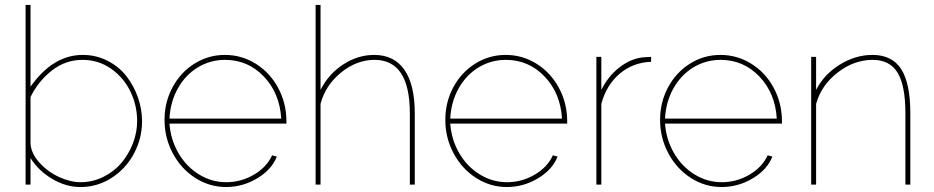

<svg xmlns="http://www.w3.org/2000/svg" viewBox="-20 -750 3796 780"><path d="M104 -107.9V0H84V-730H104V-397.9Q195.3 -526.9 315.9 -526.9Q370.6 -526.9 417.2 -502.9Q463.9 -479 493.9 -440.2Q523.9 -401.4 540.5 -353.8Q557.1 -306.2 557.1 -257.8Q557.1 -188 524.4 -126.5Q491.7 -64.9 433.8 -27.6Q376 9.8 307.1 9.8Q247.1 9.8 191.4 -23.7Q135.7 -57.1 104 -107.9ZM537.1 -257.8Q537.1 -322.3 509.5 -378.9Q481.9 -435.5 430.7 -471.2Q379.4 -506.8 315.9 -506.8Q246.1 -506.8 191.2 -463.9Q136.2 -420.9 104 -356V-167Q106.4 -126.5 140.4 -89.1Q174.3 -51.8 220.2 -30.8Q266.1 -9.8 307.1 -9.8Q356 -9.8 399.4 -31.2Q442.9 -52.7 472.7 -87.6Q502.4 -122.6 519.8 -167.2Q537.1 -211.9 537.1 -257.8Z M648.4 -263.2Q648.4 -335 681.2 -395.8Q713.9 -456.5 770.3 -491.7Q826.7 -526.9 893.6 -526.9Q961.4 -526.9 1018.8 -491.2Q1076.2 -455.6 1109.6 -393.8Q1143.1 -332 1143.6 -258.8V-248H668.5Q673.3 -182.1 705.3 -127.4Q737.3 -72.8 788.6 -41.3Q839.8 -9.8 899.4 -9.8Q959.5 -9.8 1011.7 -40.5Q1064 -71.3 1085.4 -119.1L1104.5 -113.8Q1083.5 -60.5 1024.7 -25.4Q965.8 9.8 898.4 9.8Q831.1 9.8 773.4 -27.1Q715.8 -64 682.1 -127Q648.4 -189.9 648.4 -263.2ZM668.5 -268.1H1122.6Q1116.2 -372.1 1051.5 -439.5Q986.8 -506.8 894.5 -506.8Q834 -506.8 783.4 -476.1Q732.9 -445.3 702.4 -390.6Q671.9 -335.9 668.5 -268.1Z M1665 0H1645V-289.1Q1645 -506.8 1501.5 -506.8Q1428.7 -506.8 1365.5 -455.3Q1302.2 -403.8 1282.2 -328.1V0H1262.2V-730H1282.2V-384.8Q1314.5 -449.2 1374 -488Q1433.6 -526.9 1500 -526.9Q1581.1 -526.9 1623 -466.3Q1665 -405.8 1665 -289.1Z M1789.1 -263.2Q1789.1 -335 1821.8 -395.8Q1854.5 -456.5 1910.9 -491.7Q1967.3 -526.9 2034.2 -526.9Q2102.1 -526.9 2159.4 -491.2Q2216.8 -455.6 2250.2 -393.8Q2283.7 -332 2284.2 -258.8V-248H1809.1Q1814 -182.1 1845.9 -127.4Q1877.9 -72.8 1929.2 -41.3Q1980.5 -9.8 2040 -9.8Q2100.1 -9.8 2152.3 -40.5Q2204.6 -71.3 2226.1 -119.1L2245.1 -113.8Q2224.1 -60.5 2165.3 -25.4Q2106.4 9.8 2039.1 9.8Q1971.7 9.8 1914.1 -27.1Q1856.4 -64 1822.8 -127Q1789.1 -189.9 1789.1 -263.2ZM1809.1 -268.1H2263.2Q2256.8 -372.1 2192.1 -439.5Q2127.4 -506.8 2035.2 -506.8Q1974.6 -506.8 1924.1 -476.1Q1873.5 -445.3 1843 -390.6Q1812.5 -335.9 1809.1 -268.1Z M2625 -499Q2551.3 -496.1 2497.6 -450.7Q2443.8 -405.3 2422.9 -328.1V0H2402.8V-519H2422.9V-384.8Q2450.2 -439.9 2495.6 -475.6Q2541 -511.2 2591.8 -517.1Q2618.2 -519 2625 -519Z M2661.6 -263.2Q2661.6 -335 2694.3 -395.8Q2727.1 -456.5 2783.4 -491.7Q2839.8 -526.9 2906.7 -526.9Q2974.6 -526.9 3032 -491.2Q3089.4 -455.6 3122.8 -393.8Q3156.2 -332 3156.7 -258.8V-248H2681.6Q2686.5 -182.1 2718.5 -127.4Q2750.5 -72.8 2801.8 -41.3Q2853 -9.8 2912.6 -9.8Q2972.7 -9.8 3024.9 -40.5Q3077.1 -71.3 3098.6 -119.1L3117.7 -113.8Q3096.7 -60.5 3037.8 -25.4Q2979 9.8 2911.6 9.8Q2844.2 9.8 2786.6 -27.1Q2729 -64 2695.3 -127Q2661.6 -189.9 2661.6 -263.2ZM2681.6 -268.1H3135.7Q3129.4 -372.1 3064.7 -439.5Q3000 -506.8 2907.7 -506.8Q2847.2 -506.8 2796.6 -476.1Q2746.1 -445.3 2715.6 -390.6Q2685.1 -335.9 2681.6 -268.1Z M3678.2 0H3658.2V-289.1Q3658.2 -402.3 3626.5 -454.6Q3594.7 -506.8 3525.4 -506.8Q3449.7 -506.8 3383.3 -455.6Q3316.9 -404.3 3295.4 -328.1V0H3275.4V-519H3295.4V-384.8Q3327.6 -447.8 3391.4 -487.3Q3455.1 -526.9 3524.4 -526.9Q3604 -526.9 3641.1 -469.2Q3678.2 -411.6 3678.2 -289.1Z"/></svg>

Font: Rawline Thin
Style: Regular
Weight: 250
Designer: Matt McInerney, Pablo Impallari, Rodrigo Fuenzalida
Foundry: Matt McInerney, Pablo Impallari, Rodrigo Fuenzalida
Version: Version 4.020;PS 004.020;hotconv 1.0.88;makeotf.lib2.5.64775